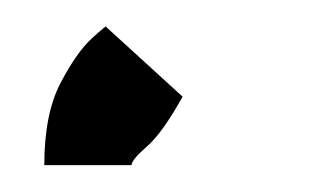

<svg xmlns="http://www.w3.org/2000/svg" viewBox="-20 -123 238 143"><path d="M13 0Q13 -38 25 -61Q37 -84 48.5 -94.5Q60 -105 59 -103L116 -51Q101 -24 89.5 -14Q78 -4 78 0Z"/></svg>

Font: Syne Tactile
Style: Regular
Weight: 400
Designer: Lucas Descroix
Foundry: Bonjour Monde
Version: Version 2.100; ttfautohint (v1.8.3)